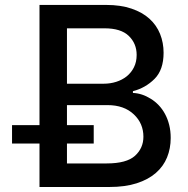

<svg xmlns="http://www.w3.org/2000/svg" viewBox="-20 -747 752 767"><path d="M137.8 -247.2V-727.3H404.1Q462.4 -727.3 505.5 -712.5Q548.7 -697.8 577.1 -672.1Q605.5 -646.3 619.5 -611.3Q633.5 -576.3 633.5 -536.2Q633.5 -468 597.3 -431.8Q561.1 -395.6 511 -382.8V-375.7Q547.2 -374.3 582 -352.6Q599.4 -342 614 -326.7Q628.6 -311.4 639.2 -291.7Q649.9 -272 655.9 -248Q661.9 -224.1 661.9 -195.7Q661.9 -154.1 647.4 -118.3Q632.8 -82.4 602.6 -56.1Q572.4 -29.8 526.3 -14.9Q480.1 0 416.5 0H137.8V-173.7H28.1V-247.2ZM247.5 -412.6H394.5Q420.5 -412.6 444.2 -420.1Q468 -427.6 486.2 -442.1Q504.3 -456.7 515.1 -478.2Q525.9 -499.6 525.9 -527.7Q525.9 -573.2 494.3 -603.7Q463.1 -633.9 397.4 -633.9H247.5ZM247.5 -327.1V-247.2H354.4V-173.7H247.5V-94.1H405.9Q485.4 -94.1 519.2 -124.6Q552.9 -155.2 552.9 -201Q552.9 -226.9 543.5 -249.3Q534.1 -271.7 514.6 -290.1Q475.5 -327.1 409.8 -327.1Z"/></svg>

Font: Inter P Medium
Style: Regular
Weight: 500
Designer: Rasmus Andersson
Foundry: rsms
Version: Version 3.018;git-588b23468